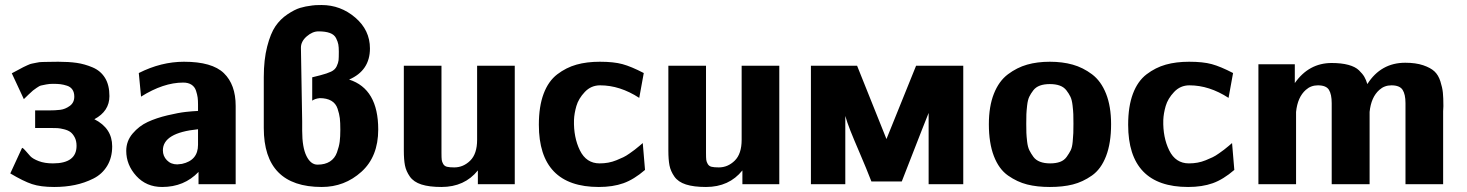

<svg xmlns="http://www.w3.org/2000/svg" viewBox="-20 -734 5845 765"><path d="M21 -43 68 -145Q74 -143 82.5 -132.5Q91 -122 101 -111.5Q111 -101 134.5 -92Q158 -83 191 -83Q285 -83 285 -153Q285 -173 277.5 -187Q270 -201 260.5 -208Q251 -215 235 -219Q219 -223 209 -223.5Q199 -224 184 -224H120V-294H172Q201 -294 220.5 -296.5Q240 -299 258 -312Q276 -325 276 -349Q276 -366 268.5 -377Q261 -388 247 -392.5Q233 -397 221 -398.5Q209 -400 191 -400Q176 -400 164 -397.5Q152 -395 144.5 -393.5Q137 -392 126 -384Q115 -376 111.5 -373.5Q108 -371 93.5 -357Q79 -343 75 -339L27 -442Q33 -445 51.5 -455Q70 -465 73 -466.5Q76 -468 89 -474Q102 -480 107 -480.5Q112 -481 124.5 -484Q137 -487 148.5 -487Q160 -487 175 -487.5Q190 -488 212 -488Q254 -488 285.5 -483.5Q317 -479 349 -465.5Q381 -452 398.5 -423.5Q416 -395 416 -351Q416 -291 356 -259Q427 -223 427 -151Q427 -106 407 -73Q387 -40 352 -22.5Q317 -5 278.5 3Q240 11 196 11Q142 11 107.5 -0.5Q73 -12 21 -43Z M483 -133Q483 -172 508.5 -202Q534 -232 568.5 -248Q603 -264 647.5 -274.5Q692 -285 719.5 -288Q747 -291 769 -292V-317Q769 -334 767.5 -345.5Q766 -357 761 -372.5Q756 -388 743 -396.5Q730 -405 710 -405Q631 -405 542 -349L533 -443Q622 -488 713 -488Q825 -488 872 -442.5Q919 -397 919 -312V0H771V-49Q714 11 626 11Q563 11 523 -33Q483 -77 483 -133ZM629 -135Q629 -112 645 -95.5Q661 -79 686 -79Q691 -79 705 -81Q769 -95 769 -157V-219Q629 -205 629 -135Z M1031 -224V-427Q1031 -496 1044.5 -548.5Q1058 -601 1077.5 -629.5Q1097 -658 1125.5 -677Q1154 -696 1175.5 -702.5Q1197 -709 1223 -712H1222Q1234 -714 1261 -714Q1337 -714 1395.5 -664Q1454 -614 1454 -541Q1454 -453 1371 -417Q1487 -380 1487 -218Q1487 -110 1420 -49.5Q1353 11 1262 11Q1031 11 1031 -224ZM1224 -333V-426Q1226 -427 1236 -429Q1246 -431 1256 -434Q1283 -441 1299 -448.5Q1315 -456 1321.5 -470Q1328 -484 1329 -494Q1330 -504 1330 -528Q1330 -546 1328 -557Q1326 -568 1319 -582Q1312 -596 1294.5 -602.5Q1277 -609 1249 -609Q1225 -609 1202 -589Q1179 -569 1179 -544L1184 -250V-213Q1184 -147 1201 -112.5Q1218 -78 1245 -78Q1275 -78 1294.5 -90.5Q1314 -103 1322.5 -126.5Q1331 -150 1333.5 -169.5Q1336 -189 1336 -217Q1336 -246 1334 -263Q1332 -280 1325 -301Q1318 -322 1300 -332.5Q1282 -343 1254 -343Q1235 -341 1224 -333Z M1589 -134V-472H1739V-125Q1739 -105 1740 -97Q1741 -89 1746 -80.5Q1751 -72 1761 -69.5Q1771 -67 1790 -67Q1826 -67 1853.5 -94Q1881 -121 1881 -177V-472H2031V0H1884V-55Q1831 11 1739 11Q1690 11 1659 1Q1628 -9 1613 -30.5Q1598 -52 1593.5 -75Q1589 -98 1589 -134Z M2127 -237Q2127 -310 2146 -360.5Q2165 -411 2200.5 -438Q2236 -465 2277 -476.5Q2318 -488 2370 -488Q2425 -488 2460 -478.5Q2495 -469 2545 -443L2527 -344Q2450 -394 2371 -394Q2335 -394 2310 -367.5Q2285 -341 2276.5 -311.5Q2268 -282 2267 -256Q2265 -187 2290.5 -135Q2316 -83 2369 -83Q2387 -83 2403.5 -86Q2420 -89 2436 -95.5Q2452 -102 2463.5 -107.5Q2475 -113 2489 -123Q2503 -133 2509 -137.5Q2515 -142 2527.5 -152.5Q2540 -163 2541 -164L2550 -57Q2506 -19 2464 -4Q2422 11 2366 11Q2127 11 2127 -237Z M2643 -134V-472H2793V-125Q2793 -105 2794 -97Q2795 -89 2800 -80.5Q2805 -72 2815 -69.5Q2825 -67 2844 -67Q2880 -67 2907.5 -94Q2935 -121 2935 -177V-472H3085V0H2938V-55Q2885 11 2793 11Q2744 11 2713 1Q2682 -9 2667 -30.5Q2652 -52 2647.5 -75Q2643 -98 2643 -134Z M3211 0V-472H3395L3512 -180L3630 -472H3818V0H3680V-213V-284L3653 -216L3573 -11H3452Q3431 -65 3406 -123Q3381 -181 3368 -214Q3355 -247 3348 -272V0Z M3920 -239Q3920 -310 3940 -360.5Q3960 -411 3996 -438Q4032 -465 4072.5 -476.5Q4113 -488 4163 -488Q4213 -488 4254 -476.5Q4295 -465 4331 -438Q4367 -411 4387 -360.5Q4407 -310 4407 -239Q4407 -164 4387 -112Q4367 -60 4330.5 -34.5Q4294 -9 4254.5 1Q4215 11 4163 11Q4112 11 4072.5 1Q4033 -9 3996.5 -34.5Q3960 -60 3940 -112Q3920 -164 3920 -239ZM4069 -241Q4069 -218 4069.5 -204.5Q4070 -191 4072.5 -169.5Q4075 -148 4081.5 -135Q4088 -122 4097.5 -109Q4107 -96 4124 -89.5Q4141 -83 4164 -83Q4187 -83 4203.5 -89Q4220 -95 4230 -109Q4240 -123 4246 -135Q4252 -147 4254 -169.5Q4256 -192 4256.5 -204Q4257 -216 4257 -241Q4257 -266 4256.5 -279Q4256 -292 4253.5 -314Q4251 -336 4245 -348.5Q4239 -361 4229 -374Q4219 -387 4202.5 -393Q4186 -399 4163 -399Q4140 -399 4123.5 -393Q4107 -387 4097 -374Q4087 -361 4081 -348.5Q4075 -336 4072.5 -314Q4070 -292 4069.5 -279Q4069 -266 4069 -241Z M4475 -237Q4475 -310 4494 -360.5Q4513 -411 4548.5 -438Q4584 -465 4625 -476.5Q4666 -488 4718 -488Q4773 -488 4808 -478.5Q4843 -469 4893 -443L4875 -344Q4798 -394 4719 -394Q4683 -394 4658 -367.5Q4633 -341 4624.5 -311.5Q4616 -282 4615 -256Q4613 -187 4638.5 -135Q4664 -83 4717 -83Q4735 -83 4751.5 -86Q4768 -89 4784 -95.5Q4800 -102 4811.5 -107.5Q4823 -113 4837 -123Q4851 -133 4857 -137.5Q4863 -142 4875.5 -152.5Q4888 -163 4889 -164L4898 -57Q4854 -19 4812 -4Q4770 11 4714 11Q4475 11 4475 -237Z M4994 0V-478H5139V-403Q5195 -483 5286 -483Q5325 -483 5352.5 -475.5Q5380 -468 5394.5 -454Q5409 -440 5416 -428Q5423 -416 5428 -399Q5482 -484 5579 -484Q5621 -484 5650.5 -474Q5680 -464 5695.5 -449.5Q5711 -435 5719 -410Q5727 -385 5729 -364.5Q5731 -344 5731 -311Q5731 -307 5730.5 -300.5Q5730 -294 5730 -291V0H5580V-323Q5580 -358 5568.5 -376Q5557 -394 5524 -394Q5496 -394 5476 -376Q5443 -347 5437 -288V0H5286V-323Q5286 -358 5275 -376Q5264 -394 5231 -394Q5203 -394 5183 -376Q5150 -347 5144 -288V0Z"/></svg>

Font: Coval
Style: Black
Weight: 1000
Foundry: Context Ltd
Version: Version 001.000